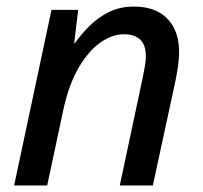

<svg xmlns="http://www.w3.org/2000/svg" viewBox="-20 -570 623 590"><path d="M23.4 0 138.2 -539.6H220.2L208 -437H210Q229 -464.4 254.9 -490.2Q280.8 -516.1 314.7 -533Q348.6 -549.8 391.6 -549.8Q435.5 -549.8 466.6 -533.2Q497.6 -516.6 513.9 -485.4Q530.3 -454.1 530.3 -410.2Q530.3 -388.7 526.9 -365.7Q523.4 -342.8 519.5 -323.2L449.7 0H348.1L418.9 -333Q423.3 -354 425.8 -369.4Q428.2 -384.8 428.2 -397.9Q428.2 -431.2 411.1 -448Q394 -464.8 360.4 -464.8Q325.2 -464.8 288.8 -439.5Q252.4 -414.1 222.2 -362.8Q191.9 -311.5 174.8 -233.4L125 0Z"/></svg>

Font: Open Sans Medium
Style: Italic
Weight: 500
Italic angle: -12°
Designer: Monotype Design Team
Foundry: Monotype Imaging Inc.
Version: Version 3.000